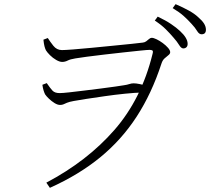

<svg xmlns="http://www.w3.org/2000/svg" viewBox="-20 -849 1040 924"><path d="M815 -668Q799 -687 778 -708Q757 -729 725 -750L739 -769Q777 -751 803 -733.5Q829 -716 846 -700Q883 -666 883 -638Q883 -627 877 -621.5Q871 -616 862 -616Q852 -616 842 -632.5Q832 -649 815 -668ZM902 -734Q884 -754 864 -772Q844 -790 811 -810L825 -829Q862 -813 889 -798Q916 -783 932 -768Q953 -750 962 -735.5Q971 -721 971 -706Q971 -684 950 -684Q938 -684 928.5 -700Q919 -716 902 -734ZM205 -449Q222 -424 233 -412.5Q244 -401 267 -401Q281 -401 312.5 -404.5Q344 -408 384.5 -413Q425 -418 465 -423Q505 -428 535.5 -432.5Q566 -437 578 -439Q592 -441 602.5 -444.5Q613 -448 623 -448Q635 -448 652 -444.5Q669 -441 685 -436L669 -404Q630 -403 581 -398Q532 -393 483.5 -386Q435 -379 395.5 -373Q356 -367 335 -363Q313 -359 302.5 -354.5Q292 -350 285.5 -347Q279 -344 269 -344Q257 -344 242.5 -353Q228 -362 215.5 -374Q203 -386 197 -395Q193 -403 189.5 -414.5Q186 -426 184 -441ZM278 -608Q292 -608 331.5 -611Q371 -614 422 -619Q473 -624 524 -629Q575 -634 614 -638Q653 -642 667 -644Q677 -645 684 -650.5Q691 -656 697.5 -661.5Q704 -667 710 -667Q719 -667 733.5 -660Q748 -653 763 -642Q778 -631 788.5 -619Q799 -607 799 -598Q799 -590 790.5 -583.5Q782 -577 772 -568Q762 -559 757 -543Q710 -399 637.5 -287.5Q565 -176 462.5 -92Q360 -8 220 55L203 30Q400 -74 530.5 -223.5Q661 -373 714 -589Q718 -603 713.5 -606Q709 -609 700 -609Q690 -609 656 -605.5Q622 -602 576 -597Q530 -592 483 -586.5Q436 -581 398 -576Q360 -571 343 -568Q318 -564 305.5 -557.5Q293 -551 279 -551Q267 -551 250.5 -560.5Q234 -570 220.5 -583.5Q207 -597 201 -607Q197 -615 194 -626.5Q191 -638 189 -658L210 -666Q220 -650 236.5 -629Q253 -608 278 -608Z"/></svg>

Font: Source Han Serif JP VF
Style: Regular
Weight: 250
Designer: Ryoko NISHIZUKA 西塚涼子 (kana & ideographs); Frank Grießhammer (Latin, Greek & Cyrillic); Wenlong ZHANG 张文龙 (bopomofo); San
Foundry: Adobe
Version: Version 2.001;hotconv 1.1.0;makeotfexe 2.6.0